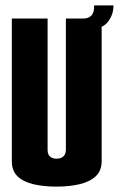

<svg xmlns="http://www.w3.org/2000/svg" viewBox="-20 -689 442 714"><path d="M190 5Q142 5 104 -4Q66 -13 45 -33.5Q24 -54 24 -89V-620H157V-131Q157 -122 160 -115Q163 -108 170.5 -103.5Q178 -99 190 -99Q203 -99 210.5 -103.5Q218 -108 221.5 -115.5Q225 -123 225 -131V-620H358V-89Q358 -54 336 -33.5Q314 -13 276 -4Q238 5 190 5ZM295 -578 289 -620Q309 -620 320 -631.5Q331 -643 330 -669H402Q402 -632 379 -605Q356 -578 295 -578Z"/></svg>

Font: Smooch Sans Thin ExtraBold
Style: Regular
Weight: 800
Version: Version 1.010